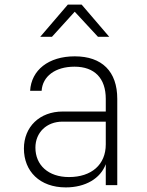

<svg xmlns="http://www.w3.org/2000/svg" viewBox="-20 -805 640 835"><path d="M155 -645H206L305 -754L406 -645H455L335 -785H275ZM266 10C352 10 417 -29 440 -91V0H490V-375C490 -494 424 -560 305 -560C191 -560 116 -500 111 -410H161C165 -473 220 -515 304 -515C391 -515 440 -465 440 -375V-320H253C152 -320 84 -253 84 -159C84 -60 153 10 266 10ZM280 -35C190 -35 134 -87 134 -163C134 -228 182 -276 252 -276H440V-177C440 -89 378 -35 280 -35Z"/></svg>

Font: JetBrains Mono Thin
Style: Regular
Weight: 100
Monospace: yes
Designer: Philipp Nurullin, Konstantin Bulenkov
Foundry: JetBrains
Version: Version 2.305